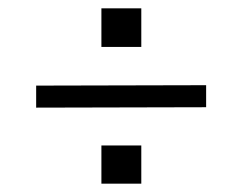

<svg xmlns="http://www.w3.org/2000/svg" viewBox="-20 -595 585 462"><path d="M320 -575H224V-482H320ZM476 -390 67 -389V-336L476 -337ZM320 -245H224V-153H320Z"/></svg>

Font: United Sans ExtraLight
Style: Regular
Weight: 200
Designer: Pablo Impallari, Rodrigo Fuenzalida (Modified by Dan O. Williams)
Version: Version 1.000;PS 001.000;hotconv 1.0.88;makeotf.lib2.5.64775